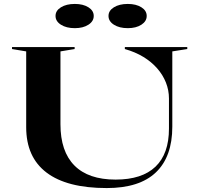

<svg xmlns="http://www.w3.org/2000/svg" viewBox="-20 -947 999 975"><path d="M522 8Q320 8 216.5 -70.5Q113 -149 113 -301V-686L41 -698V-708H359V-698L287 -686V-316Q287 -178 358 -106.5Q429 -35 567 -35Q701 -35 769.5 -100.5Q838 -166 838 -294V-447Q838 -489 822.5 -528Q807 -567 778 -600Q749 -633 708 -658Q667 -683 614 -698V-708H931V-698L855 -686V-304Q855 -151 771.5 -71.5Q688 8 522 8ZM629 -927Q671 -927 698 -910Q725 -893 725 -866Q725 -839 698 -821.5Q671 -804 629 -804Q586 -804 558.5 -821.5Q531 -839 531 -866Q531 -893 558.5 -910Q586 -927 629 -927ZM360 -927Q402 -927 429 -910Q456 -893 456 -866Q456 -839 429 -821.5Q402 -804 360 -804Q317 -804 289.5 -821.5Q262 -839 262 -866Q262 -893 289.5 -910Q317 -927 360 -927Z"/></svg>

Font: Kalnia SemiExpanded
Style: Regular
Weight: 400
Width: 6
Designer: Frida Medrano
Foundry: Frida Medrano
Version: Version 1.105